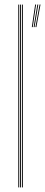

<svg xmlns="http://www.w3.org/2000/svg" viewBox="-20 -820 197 840"><path d="M76 0V-800H80V0ZM60 0V-800H64V0ZM68 0V-800H72V0ZM135.2 -701.2 153.2 -800.2H157.2L139.2 -701.2ZM119.2 -701.2 133.8 -800.2H137.8L123.2 -701.2ZM127.2 -701.2 143.5 -800.2H147.5L131.2 -701.2Z"/></svg>

Font: Big Shoulders Inline Display Thin Thin
Style: Regular
Weight: 250
Version: Version 2.002